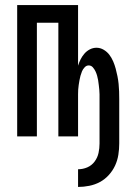

<svg xmlns="http://www.w3.org/2000/svg" viewBox="-20 -540 540 760"><path d="M289 200V130Q308 130 325.5 122.5Q343 115 354.5 99.5Q366 84 370 65.5Q374 47 374 28V-148Q374 -157 374 -166.5Q374 -176 373 -185Q372 -194 371 -203.5Q370 -213 368.5 -222Q367 -231 364.5 -240Q362 -249 358 -257.5Q354 -266 347.5 -273.5Q341 -281 331 -281Q322 -281 315 -273.5Q308 -266 304.5 -257.5Q301 -249 298.5 -240Q296 -231 294.5 -222Q293 -213 291.5 -203.5Q290 -194 289.5 -185Q289 -176 289 -166.5Q289 -157 289 -148V0H211V-450H126V0H48V-520H289V-280Q293 -293 299 -305Q305 -317 314 -327.5Q323 -338 335.5 -344.5Q348 -351 362 -351Q377 -351 390.5 -343Q404 -335 413 -323Q422 -311 428 -297Q434 -283 438 -268Q442 -253 445 -238Q448 -223 449.5 -208Q451 -193 451.5 -178Q452 -163 452 -148V28Q452 50 448.5 72.5Q445 95 435.5 115.5Q426 136 410.5 153Q395 170 375.5 180.5Q356 191 333.5 195.5Q311 200 289 200Z"/></svg>

Font: Iosevka SS04
Style: Regular
Weight: 400
Monospace: yes
Designer: Belleve Invis
Foundry: Belleve Invis
Version: Version 19.0.0; ttfautohint (v1.8.4)